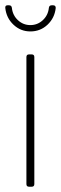

<svg xmlns="http://www.w3.org/2000/svg" viewBox="-37 -707 231 727"><path d="M63 -10V-491Q63 -501 73 -501H83Q93 -501 93 -491V-10Q93 0 83 0H73Q63 0 63 -10ZM-17 -677V-679Q-17 -687 -8 -687H-3Q7 -687 8 -677Q11 -649 31 -630.5Q51 -612 78 -612Q105 -612 125 -630.5Q145 -649 148 -677Q149 -687 159 -687H164Q174 -687 174 -677Q170 -639 143 -613.5Q116 -588 78 -588Q41 -588 14 -613.5Q-13 -639 -17 -677Z"/></svg>

Font: Barlow Condensed Thin
Style: Regular
Weight: 250
Width: 3
Designer: Jeremy Tribby
Foundry: Tribby Type
Version: Version 1.408